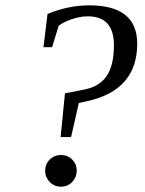

<svg xmlns="http://www.w3.org/2000/svg" viewBox="-20 -682 540 716"><path d="M245.1 -170.9H206.1L222.2 -334L294.4 -348.1Q350.6 -358.9 377.7 -398.4Q404.8 -438 404.8 -513.2Q404.8 -621.1 307.6 -621.1Q278.3 -621.1 247.3 -610.4Q216.3 -599.6 198.7 -585.9L174.3 -505.9H142.1L157.2 -629.9Q234.9 -662.1 313 -662.1Q491.7 -662.1 491.7 -519Q491.7 -344.7 302.7 -304.2L273.9 -297.9ZM266.1 -44.9Q266.1 -21 249.3 -3.4Q232.4 14.2 207.5 14.2Q182.1 14.2 165.3 -3.4Q148.4 -21 148.4 -44.9Q148.4 -69.8 165.5 -86.9Q182.6 -104 207.5 -104Q231.9 -104 249 -87.2Q266.1 -70.3 266.1 -44.9Z"/></svg>

Font: Liberation Serif
Style: Italic
Weight: 400
Italic angle: -16.333°
Designer: Steve Matteson
Foundry: Ascender Corporation
Version: Version 2.1.5